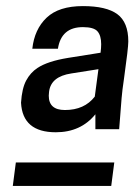

<svg xmlns="http://www.w3.org/2000/svg" viewBox="-20 -812 443 630"><path d="M163 -378Q54 -378 49 -475Q52 -522 66 -548Q80 -574 103 -589Q136 -611 203 -622L310 -639Q312 -655 312 -667Q312 -695 300 -709Q288 -723 252 -723Q181 -723 170 -652H86Q93 -716 133 -754Q173 -792 252 -792Q329 -792 365 -765.5Q401 -739 401 -676Q401 -655 387 -555Q381 -515 379 -490L371 -388H293V-437Q245 -378 163 -378ZM345 -202H22L32 -279H355ZM193 -451Q257 -451 291 -495L303 -585L214 -571Q147 -561 141 -511L140 -498Q140 -451 193 -451Z"/></svg>

Font: Tanohe Sans Medium
Style: Italic
Weight: 500
Designer: Village Type and Design LLC & Cristiano Sobral
Foundry: Cooper Hewitt Smithsonian Design Museum
Version: Version 1.00;September 29, 2021;FontCreator 13.0.0.2655 64-b